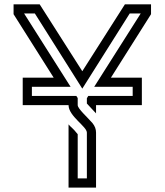

<svg xmlns="http://www.w3.org/2000/svg" viewBox="-20 -853 748 873"><path d="M416.7 -337.5V-375H625V-500H484.4L666.7 -788.5V-833.3H547.9L354.2 -529.2L160.4 -833.3H41.7V-788.5L224 -500H83.3V-375H291.7C291.7 -324.8 375 -278 375 -250V-41.7H333.3V-242.7C311 -271.5 300.3 -276 291.7 -287.5V0H416.7V-250C416.7 -265.6 411.5 -280.2 400 -293.8C377.9 -319.5 333.3 -358.7 333.3 -375V-407.3L327.1 -416.7H125V-458.3H301L89.6 -791.7H138.5L354.2 -450L569.8 -791.7H619.8L408.3 -458.3H583.3V-416.7H381.2L375 -406.3V-382.3C382.6 -372.8 413 -342.4 416.7 -337.5Z"/></svg>

Font: Sportrop
Style: Regular
Weight: 500
Version: Version 0.9